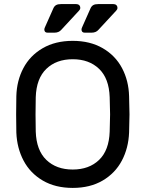

<svg xmlns="http://www.w3.org/2000/svg" viewBox="-20 -910 712 940"><path d="M612 -439Q614 -379 614 -350Q614 -321 612 -261Q609 -185 576.5 -123.5Q544 -62 482.5 -26Q421 10 336 10Q251 10 189.5 -26Q128 -62 95.5 -123.5Q63 -185 60 -261Q59 -291 59 -350Q59 -409 60 -439Q62 -515 94.5 -576.5Q127 -638 189 -674Q251 -710 336 -710Q421 -710 483 -674Q545 -638 577.5 -576.5Q610 -515 612 -439ZM155 -434Q154 -404 154 -350Q154 -296 155 -266Q158 -174 207 -127Q256 -80 336 -80Q416 -80 465 -127Q514 -174 517 -266Q519 -326 519 -350Q519 -374 517 -434Q514 -526 465 -573Q416 -620 336 -620Q256 -620 207 -573Q158 -526 155 -434ZM279 -890H353Q362 -890 367.5 -885Q373 -880 373 -871Q373 -864 367 -858L280 -764Q268 -750 246 -750H213Q197 -750 197 -766Q197 -771 202 -781L242 -871Q247 -881 255.5 -885.5Q264 -890 279 -890ZM461 -890H535Q544 -890 549.5 -885Q555 -880 555 -871Q555 -864 549 -858L462 -764Q450 -750 428 -750H395Q379 -750 379 -766Q379 -771 384 -781L424 -871Q429 -881 437.5 -885.5Q446 -890 461 -890Z"/></svg>

Font: Rubik
Style: Regular
Weight: 400
Designer: Hubert & Fischer
Foundry: Hubert & Fischer
Version: Version 1.100